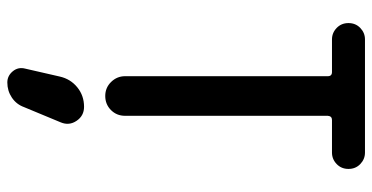

<svg xmlns="http://www.w3.org/2000/svg" viewBox="-273 -497 1046 540"><g transform="rotate(90 250.0 -227.0)"><path d="M280.3 59.6Q305.7 59.6 319.8 80.6Q334 101.6 324.2 125L281.2 228.5Q273.4 250 254.4 262.7Q235.4 275.4 211.9 275.4Q193.4 275.4 180.7 260.3Q168 245.1 172.9 225.6L195.3 127.9Q202.1 97.7 225.6 78.6Q249 59.6 280.3 59.6ZM90.8 -637.7Q72.3 -637.7 58.6 -650.9Q44.9 -664.1 44.9 -684.1Q44.9 -704.1 58.6 -717.3Q72.3 -730.5 90.8 -730.5H409.2Q427.7 -730.5 441.4 -717.3Q455.1 -704.1 455.1 -684.1Q455.1 -664.1 441.4 -650.9Q427.7 -637.7 409.2 -637.7H317.4Q306.6 -637.7 305.7 -626V-55.7Q305.7 -32.2 289.6 -16.1Q273.4 0 250 0Q226.6 0 210.4 -16.6Q194.3 -33.2 194.3 -55.7V-626Q194.3 -637.7 182.6 -637.7Z"/></g></svg>

Font: Rounded-X Mgen+ 2m medium
Style: Regular
Weight: 500
Designer: [Source Han Sans]
Ryoko NISHIZUKA  (kana & ideographs); Paul D. Hunt (Latin, Greek & Cyrillic); Wenlong ZHANG  (bopomofo
Version: Version 1.059.20150602